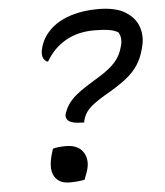

<svg xmlns="http://www.w3.org/2000/svg" viewBox="-52 -766 704 820"><g transform="rotate(-5 300.0 -356.5)"><path d="M399 -720Q474 -720 516 -693.5Q558 -667 571 -626Q584 -585 572 -542L570 -534Q560 -496 542 -468Q524 -440 495 -416Q466 -392 422 -366L393 -349Q343 -319 324 -298Q305 -277 299 -251L298 -243H291Q248 -243 232 -255.5Q216 -268 223 -290L225 -294Q236 -326 263 -352Q290 -378 348 -413L374 -429Q424 -459 448.5 -487.5Q473 -516 482 -553Q487 -569 486 -584.5Q485 -600 477 -613Q462 -623 436.5 -627Q411 -631 374 -631Q304 -631 251.5 -601Q199 -571 167 -516H161Q148 -525 144.5 -538Q141 -551 145 -569Q150 -593 163.5 -616.5Q177 -640 204 -663Q235 -689 285 -704.5Q335 -720 399 -720ZM278 1Q250 7 214 7Q168 7 149 -25.5Q130 -58 148 -120L155 -143Q168 -146 180.5 -147.5Q193 -149 210 -149Q266 -149 287 -112Q308 -75 287 -23Z"/></g></svg>

Font: Recursive Sn Csl St
Style: Italic
Weight: 400
Italic angle: -15°
Version: Version 1.079;hotconv 1.0.112;makeotfexe 2.5.65598; ttfautoh